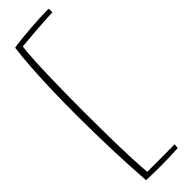

<svg xmlns="http://www.w3.org/2000/svg" viewBox="-347 -795 1062 1062"><g transform="rotate(-45 184.0 -264.0)"><path d="M161.5 263.5Q132 263.5 103.2 262.8Q74.5 262 50.5 261Q42 144.5 37.2 6.2Q32.5 -132 32.5 -270Q32.5 -365 35 -455Q37.5 -545 42.8 -625Q48 -705 56.5 -769Q81 -773.5 118 -777.5Q155 -781.5 196.2 -784.5Q237.5 -787.5 275.5 -789.2Q313.5 -791 339.5 -791Q340.5 -788.5 340.8 -785Q341 -781.5 341 -776.5Q341 -773.5 341 -770Q341 -766.5 340 -762Q319.5 -761.5 277 -758.8Q234.5 -756 184.8 -752.2Q135 -748.5 91.5 -744Q87 -713.5 83.8 -661.8Q80.5 -610 78.5 -543.5Q76.5 -477 75.5 -402Q74.5 -327 74.5 -249.5Q74.5 -149 76 -53.5Q77.5 42 80.8 117.5Q84 193 88 233.5Q94.5 233 119.8 233Q145 233 177.5 233Q210 233 244 232.8Q278 232.5 302.5 232Q302.5 236 302 241.2Q301.5 246.5 301 251.2Q300.5 256 300 259Q274 261 237 262.2Q200 263.5 161.5 263.5Z"/></g></svg>

Font: Grandstander Thin Thin
Style: Regular
Weight: 250
Version: Version 1.200